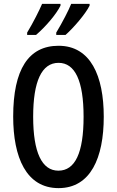

<svg xmlns="http://www.w3.org/2000/svg" viewBox="-20 -960 603 990"><path d="M442 -931V-940H347C336 -911 300 -841 270 -792V-780H318C358 -815 421 -888 442 -931ZM292 -931V-940H197C184 -909 151 -843 120 -792V-780H166C215 -822 270 -886 292 -931ZM515 -358C515 -569 447 -724 282 -724C127 -724 48 -602 48 -359C48 -149 115 10 282 10C447 10 515 -146 515 -358ZM151 -358C151 -541 195 -636 282 -636C367 -636 411 -543 411 -358C411 -171 367 -80 281 -80C196 -80 151 -174 151 -358Z"/></svg>

Font: Noto Sans Arabic UI XCn Md
Style: Regular
Weight: 500
Width: 2
Designer: Monotype Design Team, Nadine Chahine and Nizar Qandah
Foundry: Monotype Imaging Inc.
Version: Version 2.010